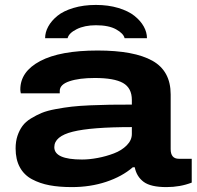

<svg xmlns="http://www.w3.org/2000/svg" viewBox="-20 -743 794 775"><path d="M367.2 -723.1Q417 -723.1 457.5 -710.9Q498 -698.7 522.7 -679Q547.4 -659.2 560.3 -636Q573.2 -612.8 573.2 -588.9H482.9Q478.5 -607.9 448.7 -624.5Q418.9 -641.1 367.2 -641.1Q321.3 -641.1 289.6 -625.2Q257.8 -609.4 252.9 -588.9H162.1Q162.1 -612.8 174.8 -636Q187.5 -659.2 211.7 -679Q235.8 -698.7 276.4 -710.9Q316.9 -723.1 367.2 -723.1ZM270 12.2Q219.2 12.2 180.2 4.9Q141.1 -2.4 109.1 -19.5Q77.1 -36.6 60.1 -67.9Q43 -99.1 43 -144Q43 -171.9 50.5 -194.6Q58.1 -217.3 70.6 -234.4Q83 -251.5 105 -264.9Q127 -278.3 148.9 -287.4Q170.9 -296.4 205.3 -302.7Q239.7 -309.1 269.5 -312.5Q299.3 -315.9 344.2 -317.9Q389.2 -319.8 424.3 -320.3Q459.5 -320.8 512.2 -320.8V-339.8Q512.2 -387.7 476.6 -408Q440.9 -428.2 362.8 -428.2Q299.3 -428.2 260.3 -415Q221.2 -401.9 221.2 -376V-366.2H64Q62 -376 62 -381.8Q62 -454.1 142.3 -496.6Q222.7 -539.1 374 -539.1Q521.5 -539.1 595.2 -497.8Q668.9 -456.5 668.9 -361.8V-141.1Q668.9 -102.1 702.1 -102.1H753.9V-5.9Q707 12.2 651.9 12.2Q588.4 12.2 559.8 -9Q531.2 -30.3 523.9 -67.9H516.1Q472.7 -30.3 408.4 -9Q344.2 12.2 270 12.2ZM311 -99.1Q340.8 -99.1 374.5 -105.5Q408.2 -111.8 439.7 -123.8Q471.2 -135.7 491.7 -156.5Q512.2 -177.2 512.2 -202.1V-230Q348.1 -230 273.7 -211.4Q199.2 -192.9 199.2 -148.9Q199.2 -99.1 311 -99.1Z"/></svg>

Font: Archivo Expanded
Style: Bold
Weight: 700
Width: 7
Designer: Hector Gatti
Foundry: Omnibus-Type
Version: Version 2.001